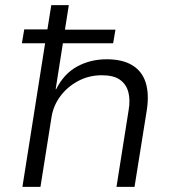

<svg xmlns="http://www.w3.org/2000/svg" viewBox="-20 -725 676 745"><path d="M67 0 155 -557H65L74 -611H164L179 -705H247L232 -610H428L419 -557H224L196 -379H198Q228 -439 279.5 -467Q331 -495 394 -495Q455 -495 493 -472Q531 -449 545 -405.5Q559 -362 550 -300L502 0H432L479 -297Q486 -337 478 -367.5Q470 -398 445.5 -415.5Q421 -433 375 -433Q325 -433 283 -410.5Q241 -388 214 -351.5Q187 -315 180 -271L137 0Z"/></svg>

Font: Nunito Sans 7pt Light
Style: Italic
Weight: 300
Italic angle: -9°
Designer: Vernon Adams
Foundry: Vernon Adams
Version: Version 3.101;gftools[0.9.27]